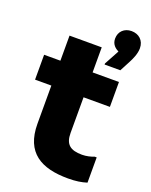

<svg xmlns="http://www.w3.org/2000/svg" viewBox="-152 -896 775 986"><g transform="rotate(20 235.5 -403.5)"><path d="M437 -663C447 -682 463 -715 463 -746C463 -790 432 -815 393 -815C354 -815 326 -789 326 -750C326 -717 348 -702 365 -693L321 -612V-606H407ZM370 -131C306 -131 277 -154 277 -216V-411H421V-547H277V-684H101V-547H12V-411H101V-203C101 -44 198 8 344 8C387 8 417 3 446 -6V-144H435C418 -137 394 -131 370 -131Z"/></g></svg>

Font: Kufam Arabic Latin Roman Bold
Style: Regular
Weight: 700
Designer: Wael Morcos & Artur Schmal
Version: Version 1.200;PS 001.200;hotconv 1.0.88;makeotf.lib2.5.64775